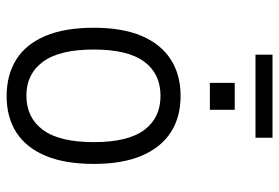

<svg xmlns="http://www.w3.org/2000/svg" viewBox="-148 -664 821 564"><g transform="rotate(90 262.0 -382.5)"><path d="M263 8Q200 8 155 -20.5Q110 -49 86 -106Q62 -163 62 -248Q62 -332 86 -388.5Q110 -445 155 -474Q200 -503 262 -503Q325 -503 369.5 -474Q414 -445 438 -388.5Q462 -332 462 -248Q462 -163 438 -106Q414 -49 369.5 -20.5Q325 8 263 8ZM261 -50Q326 -50 362 -98.5Q398 -147 398 -248Q398 -348 362.5 -396Q327 -444 262 -444Q197 -444 161.5 -396Q126 -348 126 -248Q126 -147 162 -98.5Q198 -50 261 -50ZM141 -723V-773H385V-723ZM224 -589V-662H303V-589Z"/></g></svg>

Font: Nunito Sans 7pt Condensed Light
Style: Regular
Weight: 300
Width: 3
Designer: Vernon Adams
Foundry: Vernon Adams
Version: Version 3.101;gftools[0.9.27]